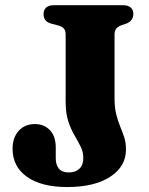

<svg xmlns="http://www.w3.org/2000/svg" viewBox="-20 -720 588 756"><path d="M476 -131Q476 -64.5 414 -24Q352 16.5 244.5 16.5Q143 16.5 86.2 -23.8Q29.5 -64 29.5 -134.5Q29.5 -178 53.5 -204.8Q77.5 -231.5 118 -231.5Q153.5 -231.5 176.5 -207.5Q199.5 -183.5 199.5 -139.5V-98Q199.5 -71 211.8 -56Q224 -41 251 -41Q277.5 -41 292.8 -55.8Q308 -70.5 308 -97.5Q308 -121.5 297.8 -142.2Q287.5 -163 273.5 -186.8Q259.5 -210.5 249 -242.2Q238.5 -274 238.5 -319V-583.5Q238.5 -599.5 231.2 -607.8Q224 -616 208.5 -620L180 -627.5Q165 -632 158.2 -641.2Q151.5 -650.5 151.5 -665Q151.5 -681 161.8 -690.2Q172 -699.5 193 -699.5H463.5Q484.5 -699.5 494.8 -690.2Q505 -681 505 -665Q505 -639 478.5 -627.5L457.5 -620.5Q445 -615.5 438 -607.5Q431 -599.5 431 -584V-334.5Q431 -296 437.8 -269.5Q444.5 -243 453.2 -222Q462 -201 469 -179.8Q476 -158.5 476 -131Z"/></svg>

Font: Fraunces 28pt Soft Wonky
Style: Bold
Weight: 700
Version: Version 1.000;[b76b70a41]